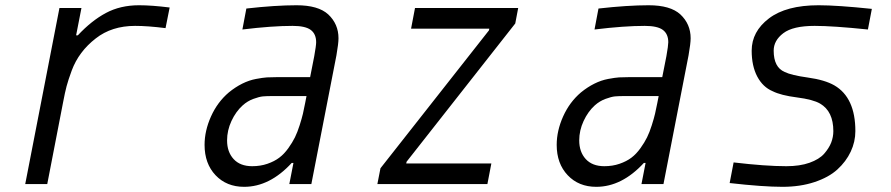

<svg xmlns="http://www.w3.org/2000/svg" viewBox="-20 -697 3373 727"><path d="M491.5 -599Q403 -599 342.4 -551.4Q310.5 -526.7 287.8 -496.4Q265 -466.1 251.6 -430Q238.3 -393.9 232.1 -370.4Q225.9 -347 218.8 -309.2L158.9 0H75.5L205.1 -666.7H288.4L268.2 -563.2H274.7Q326.2 -618.5 380.9 -647.8Q435.5 -677.1 506.5 -677.1Q554.7 -677.1 622.4 -668.6L606.8 -590.5Q539.1 -599 491.5 -599Z M1140.6 -333.3H1013Q988.9 -333.3 975.3 -332Q961.6 -330.7 939.5 -322.6Q917.3 -314.5 899.1 -298.2Q873 -274.7 856.4 -238.9Q839.8 -203.1 839.8 -165.4Q839.8 -121.7 864.6 -94.7Q889.3 -67.7 934.9 -67.7Q966.1 -67.7 992.5 -76.8Q1018.9 -85.9 1037.4 -99.9Q1056 -113.9 1071.6 -135.7Q1087.2 -157.6 1096.7 -176.8Q1106.1 -196 1114.6 -222.7Q1123 -249.3 1127 -266.3Q1130.9 -283.2 1135.4 -306.6ZM1102.9 -677.1Q1184.9 -677.1 1222.7 -642.6Q1261.7 -606.1 1261.7 -552.1Q1261.7 -532.6 1253.9 -487.6L1158.9 0H1075.5L1091.1 -80.1H1084.6Q1001.3 10.4 904.3 10.4Q837.9 10.4 796.2 -33.5Q754.6 -77.5 754.6 -148.4Q754.6 -201.8 779 -256.2Q803.4 -310.5 846.4 -347Q871.1 -367.2 897.1 -380.2Q923.2 -393.2 949.5 -398.1Q975.9 -403 990.9 -404Q1005.9 -404.9 1028 -404.9H1154.3L1169.9 -484.4Q1177.1 -524.7 1177.1 -537.1Q1177.1 -568.4 1156.6 -583.7Q1136.1 -599 1087.9 -599Q1009.8 -599 897.8 -585.3L912.8 -664.7Q1022.8 -677.1 1102.9 -677.1Z M1536.5 -588.5 1551.4 -666.7H1942.1L1931 -608.1L1519.5 -84.6L1518.2 -78.1H1840.5L1825.5 0H1408.9L1420.6 -59.9L1831.4 -582L1832.7 -588.5Z M2474 -333.3H2346.4Q2322.3 -333.3 2308.6 -332Q2294.9 -330.7 2272.8 -322.6Q2250.7 -314.5 2232.4 -298.2Q2206.4 -274.7 2189.8 -238.9Q2173.2 -203.1 2173.2 -165.4Q2173.2 -121.7 2197.9 -94.7Q2222.7 -67.7 2268.2 -67.7Q2299.5 -67.7 2325.8 -76.8Q2352.2 -85.9 2370.8 -99.9Q2389.3 -113.9 2404.9 -135.7Q2420.6 -157.6 2430 -176.8Q2439.5 -196 2447.9 -222.7Q2456.4 -249.3 2460.3 -266.3Q2464.2 -283.2 2468.8 -306.6ZM2436.2 -677.1Q2518.2 -677.1 2556 -642.6Q2595.1 -606.1 2595.1 -552.1Q2595.1 -532.6 2587.2 -487.6L2492.2 0H2408.9L2424.5 -80.1H2418Q2334.6 10.4 2237.6 10.4Q2171.2 10.4 2129.6 -33.5Q2087.9 -77.5 2087.9 -148.4Q2087.9 -201.8 2112.3 -256.2Q2136.7 -310.5 2179.7 -347Q2204.4 -367.2 2230.5 -380.2Q2256.5 -393.2 2282.9 -398.1Q2309.2 -403 2324.2 -404Q2339.2 -404.9 2361.3 -404.9H2487.6L2503.3 -484.4Q2510.4 -524.7 2510.4 -537.1Q2510.4 -568.4 2489.9 -583.7Q2469.4 -599 2421.2 -599Q2343.1 -599 2231.1 -585.3L2246.1 -664.7Q2356.1 -677.1 2436.2 -677.1Z M2942.7 10.4Q2869.1 10.4 2742.8 -3.9L2757.8 -82Q2878.3 -67.7 2957.7 -67.7Q3008.5 -67.7 3045.2 -80.7Q3082 -93.8 3100.6 -114.9Q3119.1 -136.1 3127.3 -157.2Q3135.4 -178.4 3135.4 -200.5Q3135.4 -275.4 3085.3 -304.7Q3058.6 -320.3 2997.7 -328.1Q2936.8 -335.9 2905.6 -351.6Q2868.5 -367.2 2847.3 -407.2Q2826.2 -447.3 2826.2 -505.2Q2826.2 -577.5 2891.6 -627.3Q2957 -677.1 3079.4 -677.1Q3150.4 -677.1 3281.2 -663.4L3266.3 -585.3Q3134.1 -599 3064.5 -599Q2982.4 -599 2946 -571.3Q2909.5 -543.6 2909.5 -505.2Q2909.5 -442.1 2951.2 -424.5Q2975.9 -412.1 3039.4 -403.3Q3102.9 -394.5 3139.3 -373.7Q3218.8 -327.5 3218.8 -200.5Q3218.8 -160.2 3201.2 -122.7Q3183.6 -85.3 3150.7 -55.3Q3117.8 -25.4 3063.8 -7.5Q3009.8 10.4 2942.7 10.4Z"/></svg>

Font: Monoid
Style: Italic
Weight: 400
Width: 4
Italic angle: -11°
Monospace: yes
Version: Version 0.61